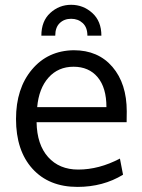

<svg xmlns="http://www.w3.org/2000/svg" viewBox="-20 -752 581 784"><path d="M270.5 -732.4Q319.8 -732.4 356.9 -699Q394 -665.5 394 -606.4H336.9Q336.9 -640.1 317.9 -657.7Q298.8 -675.3 270.5 -675.3Q242.2 -675.3 223.9 -657.7Q205.6 -640.1 205.6 -606.4H148.9Q148.9 -666 185.3 -699.2Q221.7 -732.4 270.5 -732.4ZM131.8 -314.5H414.6Q414.6 -394 378.7 -436.8Q342.8 -479.5 280.3 -479.5Q217.8 -479.5 178.2 -435.3Q138.7 -391.1 131.8 -314.5ZM296.4 11.2Q179.7 11.2 112.5 -63Q45.4 -137.2 45.4 -266.1Q45.4 -390.6 110.4 -468Q175.3 -545.4 281.2 -546.9Q380.9 -546.9 439.2 -478.8Q497.6 -410.6 497.6 -296.9Q497.6 -291 497.3 -275.4Q497.1 -259.8 497.1 -252.9H129.4Q130.9 -161.6 176.5 -110.6Q222.2 -59.6 299.3 -59.6Q384.3 -59.6 469.7 -104.5L482.4 -38.6Q400.9 11.2 296.4 11.2Z"/></svg>

Font: Oxygen
Style: Regular
Weight: 400
Designer: Vernon Adams
Foundry: Vernon Adams
Version: Version Release 0.2.3 webfont; ttfautohint (v0.93.3-1d66) -l